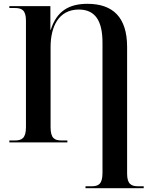

<svg xmlns="http://www.w3.org/2000/svg" viewBox="-20 -746 796 1006"><path d="M428 240H733V230H705C669 230 646 220 646 164V-500C646 -656 571 -726 438 -726C342 -726 277 -688 246 -590H244V-714H29V-704H57C94 -704 116 -694 116 -637V-80C116 -21 94 -10 57 -10H29V0H333V-10H303C266 -10 245 -21 245 -80V-499C245 -606 287 -696 393 -696C478 -696 517 -638 517 -523V160C517 219 496 230 459 230H428Z"/></svg>

Font: Noto Serif Display SemiCondensed SemiBold
Style: Regular
Weight: 600
Width: 4
Designer: Monotype Design Team
Foundry: Monotype Imaging Inc.
Version: Version 2.009